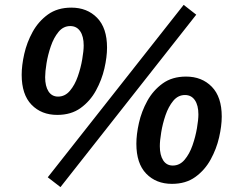

<svg xmlns="http://www.w3.org/2000/svg" viewBox="-20 -742 955 783"><path d="M213.4 -273.4Q148.9 -273.4 108.6 -314.9Q68.4 -356.4 68.4 -437Q68.4 -475.1 78.9 -522Q89.4 -568.8 113 -611.8Q136.7 -654.8 175.5 -682.9Q214.4 -710.9 271 -710.9Q335.4 -710.9 376 -669.4Q416.5 -627.9 416.5 -547.9Q416.5 -509.8 405.8 -462.9Q395 -416 371.3 -372.8Q347.7 -329.6 308.8 -301.5Q270 -273.4 213.4 -273.4ZM216.8 -348.1Q245.1 -348.1 265.1 -371.8Q285.2 -395.5 297.4 -430.7Q309.6 -465.8 315.4 -500.5Q321.3 -535.2 321.3 -556.6Q321.3 -593.8 306.9 -614.7Q292.5 -635.7 266.6 -635.7Q238.3 -635.7 218.8 -612.1Q199.2 -588.4 187.3 -553.5Q175.3 -518.6 169.7 -483.9Q164.1 -449.2 164.1 -427.2Q164.1 -390.6 177.7 -369.4Q191.4 -348.1 216.8 -348.1ZM226.6 21 174.8 -19 729 -722.2 780.3 -682.1ZM681.2 7.8Q616.7 7.8 576.4 -33.7Q536.1 -75.2 536.1 -155.8Q536.1 -193.8 546.6 -240.7Q557.1 -287.6 580.8 -330.6Q604.5 -373.5 643.3 -401.6Q682.1 -429.7 738.8 -429.7Q803.2 -429.7 843.8 -388.2Q884.3 -346.7 884.3 -266.6Q884.3 -228.5 873.5 -181.6Q862.8 -134.8 839.1 -91.6Q815.4 -48.3 776.6 -20.3Q737.8 7.8 681.2 7.8ZM684.6 -66.9Q712.9 -66.9 732.9 -90.6Q752.9 -114.3 765.1 -149.4Q777.3 -184.6 783.2 -219.2Q789.1 -253.9 789.1 -275.4Q789.1 -312.5 774.7 -333.5Q760.3 -354.5 734.4 -354.5Q706.1 -354.5 686.5 -330.8Q667 -307.1 655 -272.2Q643.1 -237.3 637.5 -202.6Q631.8 -168 631.8 -146Q631.8 -109.4 645.5 -88.1Q659.2 -66.9 684.6 -66.9Z"/></svg>

Font: Schibsted Grotesk SemiBold
Style: Italic
Weight: 600
Italic angle: -12°
Designer: Bakken & Baeck AS, Henrik Kongsvoll
Foundry: Schibsted ASA
Version: Version 1.100;gftools[0.9.25]